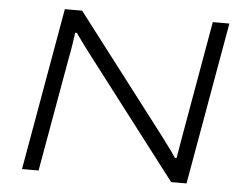

<svg xmlns="http://www.w3.org/2000/svg" viewBox="-50 -747 1029 808"><g transform="rotate(5 464.5 -343.0)"><path d="M71 0 192 -686H265L654 -178Q662 -167 672 -153.5Q682 -140 691.5 -127Q701 -114 708 -103H715Q718 -120 722.5 -147Q727 -174 731 -197L817 -686H887L766 0H701L308 -513Q292 -534 275.5 -556.5Q259 -579 251 -591H244Q241 -570 236.5 -539.5Q232 -509 227 -486L141 0Z"/></g></svg>

Font: Archivo Expanded ExtraLight
Style: Italic
Weight: 250
Width: 7
Italic angle: -10°
Designer: Hector Gatti
Foundry: Omnibus-Type
Version: Version 2.001